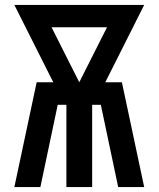

<svg xmlns="http://www.w3.org/2000/svg" viewBox="-20 -755 640 775"><path d="M38 0 128 -423H195L38 -735H562L405 -423H472L562 0H457L387 -332H352V0H248V-332H213L143 0ZM300 -423 412 -645H188Z"/></svg>

Font: Zed Mono Semibold Extended
Style: Regular
Weight: 600
Width: 7
Monospace: yes
Designer: Belleve Invis
Foundry: Belleve Invis
Version: Version 1.0.0; ttfautohint (v1.8.4)